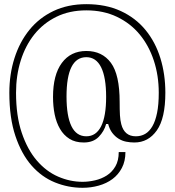

<svg xmlns="http://www.w3.org/2000/svg" viewBox="-20 -665 840 923"><path d="M377 237.8Q308.1 237.8 244.1 211.9Q180.2 186 131.6 130.6Q83 75.2 54 -11.5Q24.9 -98.1 24.9 -219.2Q24.9 -308.1 49.6 -385.5Q74.2 -462.9 121.1 -521Q168 -579.1 237.1 -612.1Q306.2 -645 395 -645Q488.8 -645 560.3 -612.1Q631.8 -579.1 679.4 -521Q727.1 -462.9 751 -385.5Q774.9 -308.1 774.9 -219.2Q774.9 -96.2 733.9 -38.1Q692.9 20 626 20Q606 20 586.4 16.1Q566.9 12.2 550 1.7Q533.2 -8.8 520 -25.9Q506.8 -43 500 -68.8H490.2Q481 -34.2 454.6 -7.1Q428.2 20 382.8 20Q341.8 20 314 2.4Q286.1 -15.1 268.6 -45.2Q251 -75.2 242.9 -114.5Q234.9 -153.8 234.9 -199.2Q234.9 -305.2 277.3 -362.5Q319.8 -419.9 395 -419.9Q471.2 -419.9 513.2 -363Q555.2 -306.2 555.2 -174.8Q555.2 -136.2 556.6 -111.1Q558.1 -85.9 563 -67.9Q578.1 -9.8 632.8 -9.8Q658.2 -9.8 678.2 -21.5Q698.2 -33.2 712.6 -58.1Q727.1 -83 735.1 -122.6Q743.2 -162.1 743.2 -219.2Q743.2 -301.8 719.5 -373.8Q695.8 -445.8 651.4 -499.5Q606.9 -553.2 542 -584.2Q477.1 -615.2 395 -615.2Q314 -615.2 251 -584.2Q188 -553.2 145 -499.5Q102.1 -445.8 79.6 -373.8Q57.1 -301.8 57.1 -219.2Q57.1 -107.9 84.5 -26.9Q111.8 54.2 157 106.7Q202.1 159.2 259.5 184.1Q316.9 209 377 209Q405.8 209 436.8 201.9Q467.8 194.8 493.4 178.5Q519 162.1 534.9 134.5Q550.8 106.9 550.8 65.9H583Q583 109.9 565.9 142.3Q548.8 174.8 520.5 195.8Q492.2 216.8 454.6 227.3Q417 237.8 377 237.8ZM395 -390.1Q299.8 -390.1 299.8 -201.2Q299.8 -106.9 323.5 -58.3Q347.2 -9.8 395 -9.8Q441.9 -9.8 466.1 -57.9Q490.2 -106 490.2 -199.2Q490.2 -293 466.1 -341.6Q441.9 -390.1 395 -390.1Z"/></svg>

Font: Sevillana
Style: Regular
Weight: 400
Designer: Olga Umpeleva
Foundry: Brownfox
Version: Version 1.001